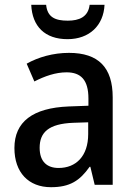

<svg xmlns="http://www.w3.org/2000/svg" viewBox="-20 -769 561 799"><path d="M415 -749H353C347 -698 309 -683 262 -683C210 -683 177 -697 172 -749H110C114 -659 167 -606 261 -606C352 -606 411 -663 415 -749ZM267 -549C201 -549 139 -531 91 -504L123 -430C166 -452 211 -468 257 -468C316 -468 348 -437 348 -359V-329L266 -326C116 -320 40 -262 40 -153C40 -51 99 10 192 10C271 10 312 -17 353 -75H356L374 0H449V-364C449 -488 390 -549 267 -549ZM285 -258 347 -260V-211C347 -119 296 -70 224 -70C176 -70 145 -96 145 -154C145 -218 182 -254 285 -258Z"/></svg>

Font: Noto Sans Myanmar SemiCondensed Medium
Style: Regular
Weight: 500
Width: 4
Designer: Monotype Design Team
Foundry: Monotype Imaging Inc.
Version: Version 2.107